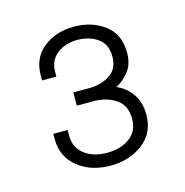

<svg xmlns="http://www.w3.org/2000/svg" viewBox="-69 -866 500 518"><g transform="rotate(-15 181.5 -607.0)"><path d="M180 -413Q125 -413 88.5 -442.5Q52 -472 52 -521V-536H92V-520Q92 -487 116.5 -468Q141 -449 180 -449Q218 -449 243 -467.5Q268 -486 268 -520Q268 -558 242 -575.5Q216 -593 180 -593H133V-630H177Q211 -630 235.5 -646Q260 -662 260 -696Q260 -731 236.5 -747.5Q213 -764 180 -764Q146 -764 123 -746Q100 -728 100 -696V-683H60V-696Q60 -746 95 -773.5Q130 -801 180 -801Q230 -801 265.5 -774.5Q301 -748 301 -696Q301 -662 283 -641.5Q265 -621 249 -614Q275 -603 291.5 -579.5Q308 -556 308 -521Q308 -470 270 -441.5Q232 -413 180 -413Z"/></g></svg>

Font: Chivo Medium Thin
Style: Regular
Weight: 250
Version: Version 2.002